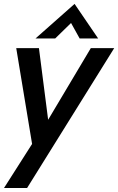

<svg xmlns="http://www.w3.org/2000/svg" viewBox="-20 -728 590 958"><path d="M157.2 -536.1 352.1 -708.5 469.7 -536.1H377.4L334.5 -613.3L255.4 -536.1ZM0 210 140.1 -9.8 61 -487.8H174.3L220.2 -130.4L433.1 -487.8H549.8L115.2 210Z"/></svg>

Font: HK Grotesk SemiBold Italic
Style: Regular
Weight: 600
Italic angle: -13°
Designer: Alfredo Marco Pradil and Stefan Peev
Foundry: Hanken Design Co.
Version: Version 1.000;PS 001.000;hotconv 1.0.88;makeotf.lib2.5.64775